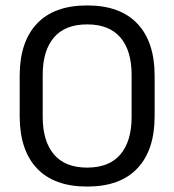

<svg xmlns="http://www.w3.org/2000/svg" viewBox="-20 -671 638 703"><path d="M299.1 12.1Q178.1 12.1 115.1 -54.7Q52.1 -121.6 52.1 -245.8V-393.5Q52.1 -517.4 115.1 -584.3Q178.1 -651.1 299.1 -651.1Q420.1 -651.1 483.1 -584.3Q546.2 -517.4 546.2 -393.5V-245.8Q546.2 -121.6 483.1 -54.7Q420.1 12.1 299.1 12.1ZM299.1 -57.3Q379.9 -57.3 420.9 -105.7Q461.9 -154.2 461.9 -242.7V-396.8Q461.9 -485.7 420.9 -533.7Q379.9 -581.7 299.1 -581.7Q218.4 -581.7 177.4 -533.7Q136.4 -485.7 136.4 -396.8V-242.7Q136.4 -154.2 177.4 -105.7Q218.4 -57.3 299.1 -57.3Z"/></svg>

Font: Anek Latin Medium
Style: Regular
Weight: 500
Designer: Yesha Goshar
Foundry: Ek Type
Version: Version 1.003